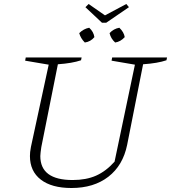

<svg xmlns="http://www.w3.org/2000/svg" viewBox="-20 -933 857 962"><path d="M338 9Q239 9 184.5 -33Q130 -75 130 -151Q130 -160 131 -171Q132 -182 135 -197L224 -609L106 -629L109 -645H389L386 -631Q342 -616 270 -611L187 -196Q185 -181 183.5 -170Q182 -159 182 -151Q182 -31 344 -31Q412 -31 461.5 -53Q511 -75 554 -123L656 -609L539 -629L542 -645H817L814 -631Q770 -616 697 -611L617 -207Q596 -104 523 -47.5Q450 9 338 9ZM491 -819 408 -897 424 -913 506 -856 613 -913 626 -897 512 -819ZM405 -720Q384 -741 377 -767Q399 -789 427 -794Q449 -774 453 -747Q434 -724 405 -720ZM557 -720Q535 -740 529 -767Q549 -789 578 -794Q601 -772 605 -747Q584 -724 557 -720Z"/></svg>

Font: Piazzolla ExtraLight
Style: Italic
Weight: 200
Italic angle: -11.3°
Designer: Juan Pablo del Peral
Foundry: Huerta Tipografica
Version: Version 1.330